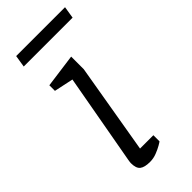

<svg xmlns="http://www.w3.org/2000/svg" viewBox="-217 -705 753 753"><g transform="rotate(-45 160.0 -328.5)"><path d="M127 4Q97 4 83.5 -6.5Q70 -17 70 -46Q70 -47 70.5 -52Q71 -57 72 -62L140 -440L60 -457V-488L200 -507V-437L136 -61H210V-27Q208 -25 195 -17.5Q182 -10 164 -3Q146 4 127 4ZM41 -611 49 -661H320L312 -611Z"/></g></svg>

Font: Faustina Light Light
Style: Italic
Weight: 300
Italic angle: -8°
Version: Version 1.200